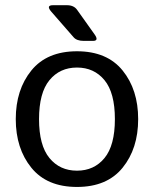

<svg xmlns="http://www.w3.org/2000/svg" viewBox="-20 -721 601 749"><path d="M180.2 -675.3Q158.2 -700.7 187 -700.7H241.2Q268.1 -700.7 280.8 -682.6L348.6 -587.4Q367.2 -561.5 342.8 -561.5H306.6Q279.3 -561.5 267.1 -575.7ZM41.5 -256.3Q41.5 -371.1 102.3 -446Q163.1 -521 280.3 -521Q397.5 -521 458.3 -446Q519 -371.1 519 -256.3Q519 -141.6 458.3 -66.7Q397.5 8.3 280.3 8.3Q163.1 8.3 102.3 -66.7Q41.5 -141.6 41.5 -256.3ZM132.3 -256.3Q132.3 -153.8 172.9 -104.5Q213.4 -55.2 280.3 -55.2Q347.2 -55.2 387.7 -104.5Q428.2 -153.8 428.2 -256.3Q428.2 -358.9 387.7 -408.2Q347.2 -457.5 280.3 -457.5Q213.4 -457.5 172.9 -408.2Q132.3 -358.9 132.3 -256.3Z"/></svg>

Font: Istok
Style: Regular
Weight: 500
Designer: Andrey V. Panov
Foundry: Andrey V. Panov
Version: Version 1.0.3